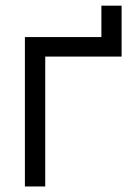

<svg xmlns="http://www.w3.org/2000/svg" viewBox="-20 -674 484 694"><path d="M143.5 0V-469.5H419.5V-653.5H346.5V-540H70V0Z"/></svg>

Font: Vela Sans
Style: Regular
Weight: 400
Designer: Principal design: Mikhail Sharanda - project Manrope.
Design modification: Ravid Balaliev
Foundry: Mikhail Sharanda
Version: Version 1.001